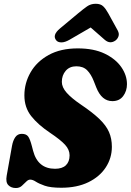

<svg xmlns="http://www.w3.org/2000/svg" viewBox="-20 -960 676 992"><path d="M296.5 10Q241 10 211 -0.5Q181 -11 165 -21.5Q149 -32 136 -32Q125.5 -32 115.2 -21.2Q105 -10.5 92.5 0.5Q80 11.5 62 11.5Q37.5 11.5 23 -3.5Q8.5 -18.5 14.5 -52L42 -206Q47 -234 59 -251.2Q71 -268.5 92.5 -268.5Q115.5 -268.5 125.5 -254.8Q135.5 -241 145 -204L151 -181Q175.5 -88 264.5 -88Q301.5 -88 320.5 -106.2Q339.5 -124.5 339.5 -157.5Q339.5 -186.5 316.2 -212Q293 -237.5 238.5 -274Q176.5 -315.5 141.2 -360.2Q106 -405 106 -467Q106 -530.5 137.8 -586Q169.5 -641.5 231.2 -675.8Q293 -710 382 -710Q464.5 -710 521 -682.8Q577.5 -655.5 606.8 -613.2Q636 -571 636 -525Q636 -490 616.5 -463.8Q597 -437.5 560.5 -437.5Q505.5 -437.5 477.5 -508L464.5 -541Q450.5 -576.5 430.2 -597Q410 -617.5 374.5 -617.5Q339.5 -617.5 319.5 -594.2Q299.5 -571 299.5 -537Q299.5 -509 324.5 -480.8Q349.5 -452.5 399 -419Q459 -378.5 493.8 -345Q528.5 -311.5 543.2 -277.8Q558 -244 558 -201.5Q558 -143.5 526.5 -95.2Q495 -47 436.5 -18.5Q378 10 296.5 10ZM339 -754.5Q315.5 -741 297.5 -741Q279.5 -741 271 -751Q248 -778 290 -813L383.5 -891Q410 -913 429.5 -926.8Q449 -940.5 474.5 -940.5Q500 -940.5 513.5 -927.2Q527 -914 539.5 -891L588 -803Q597 -786 592.2 -772.5Q587.5 -759 577 -751Q548.5 -730.5 521 -754.5L448.5 -818Z"/></svg>

Font: Fraunces 144pt SuperSoft Black
Style: Italic
Weight: 900
Italic angle: -16°
Version: Version 1.000;[b76b70a41]